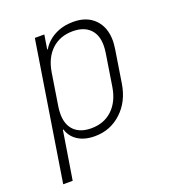

<svg xmlns="http://www.w3.org/2000/svg" viewBox="-134 -666 868 952"><g transform="rotate(-20 300.0 -190.0)"><path d="M512 -404Q512 -391 508 -361L481 -190Q467 -100 408 -45Q349 10 267 10Q214 10 178.5 -12.5Q143 -35 131 -75H128L116 0L87 180H37L153 -550H203L191 -475H194Q218 -515 261 -537.5Q304 -560 358 -560Q430 -560 471 -518Q512 -476 512 -404ZM458 -361Q461 -381 461 -399Q461 -455 429.5 -486Q398 -517 340 -517Q273 -517 229 -476Q185 -435 173 -361L146 -190Q143 -171 143 -152Q143 -95 174.5 -64Q206 -33 264 -33Q331 -33 375 -74.5Q419 -116 431 -190Z"/></g></svg>

Font: JetBrains Mono Extra Light
Style: Italic
Weight: 200
Italic angle: -9°
Monospace: yes
Designer: Philipp Nurullin, Konstantin Bulenkov
Foundry: JetBrains
Version: 2.002